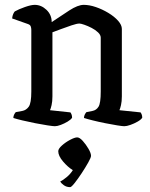

<svg xmlns="http://www.w3.org/2000/svg" viewBox="-20 -520 616 791"><path d="M206 0Q199 0 176 -3.5Q153 -7 125 -12.5Q97 -18 72 -24Q47 -30 35 -34Q35 -42 38.5 -48.5Q42 -55 45 -58L72 -63Q88 -66 98.5 -80.5Q109 -95 109 -143V-397Q109 -405 106.5 -411.5Q104 -418 95 -421L30 -444Q31 -455 34.5 -462.5Q38 -470 41 -473Q57 -482 82.5 -491Q108 -500 123 -500Q150 -500 171.5 -479.5Q193 -459 193 -429Q230 -454 265.5 -477Q301 -500 325 -500Q348 -500 374.5 -491Q401 -482 426 -467Q451 -452 466.5 -434.5Q482 -417 482 -401V-123Q482 -102 478.5 -87Q475 -72 472 -66L559 -57Q561 -55 563.5 -49Q566 -43 566 -35Q561 -27 547 -19Q533 -11 517.5 -5.5Q502 0 492 0Q485 0 463 -3.5Q441 -7 413.5 -12.5Q386 -18 362 -24Q338 -30 326 -34Q326 -42 329.5 -48.5Q333 -55 336 -58L361 -63Q377 -66 386 -80.5Q395 -95 395 -143V-365Q395 -376 384 -386.5Q373 -397 357.5 -405Q342 -413 327.5 -418Q313 -423 307 -423Q297 -423 274.5 -415.5Q252 -408 229.5 -399.5Q207 -391 196 -387V-123Q196 -102 192.5 -87Q189 -72 186 -66L270 -57Q272 -55 274.5 -49Q277 -43 277 -35Q272 -27 258.5 -19Q245 -11 230.5 -5.5Q216 0 206 0ZM269 251Q254 251 243 243Q232 235 228 228Q240 222 255 209.5Q270 197 280 181Q259 168 239.5 145Q220 122 220 103Q220 93 235 79.5Q250 66 269 56Q288 46 298 46Q308 46 321 60.5Q334 75 344.5 93Q355 111 355 122Q355 129 343.5 149.5Q332 170 316.5 193.5Q301 217 287.5 234Q274 251 269 251Z"/></svg>

Font: Texturina 72pt Medium
Style: Regular
Weight: 500
Designer: Guillermo Torres Carreño
Foundry: Omnibus-Type
Version: Version 1.002; ttfautohint (v1.8.3)